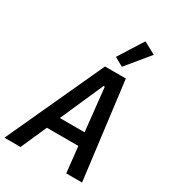

<svg xmlns="http://www.w3.org/2000/svg" viewBox="-247 -1078 1072 1197"><g transform="rotate(30 289.5 -480.0)"><path d="M424 0 404 -186H177L95 0H-21L300 -698H450L538 0ZM362 -588H353L217 -279H395ZM392 -749 329 -784 440 -960 527 -913Z"/></g></svg>

Font: IBM Plex Mono Medium
Style: Italic
Weight: 500
Italic angle: -9°
Monospace: yes
Designer: Mike Abbink, Paul van der Laan, Pieter van Rosmalen
Foundry: Bold Monday
Version: Version 2.3